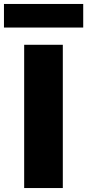

<svg xmlns="http://www.w3.org/2000/svg" viewBox="-53 -949 440 969"><path d="M367 -929H-33V-810H367ZM69 -723V0H264V-723Z"/></svg>

Font: United Sans Black
Style: Regular
Weight: 900
Designer: Pablo Impallari, Rodrigo Fuenzalida (Modified by Dan O. Williams)
Version: Version 1.000;PS 001.000;hotconv 1.0.88;makeotf.lib2.5.64775